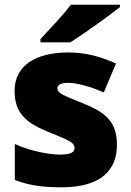

<svg xmlns="http://www.w3.org/2000/svg" viewBox="-20 -852 557 816"><path d="M490 -822V-832H281C248 -787 186 -723 152 -686V-672H279C333 -706 443 -784 490 -822ZM477 -236C477 -333 431 -373 335 -412C243 -449 224 -456 224 -477C224 -492 241 -500 271 -500C304 -500 366 -484 421 -459L473 -582C404 -613 343 -629 270 -629C133 -629 42 -574 42 -466C42 -375 87 -332 179 -294C272 -256 297 -247 297 -223C297 -204 278 -195 235 -195C193 -195 113 -208 43 -240V-87C107 -63 164 -56 243 -56C411 -56 477 -131 477 -236Z"/></svg>

Font: Noto Sans Malayalam UI Black
Style: Regular
Weight: 900
Designer: Jelle Bosma - Monotype Design Team
Foundry: Monotype Imaging Inc.
Version: Version 2.104